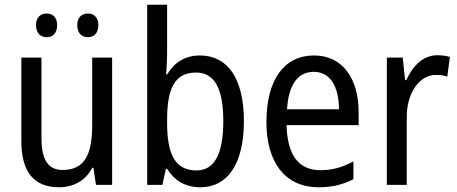

<svg xmlns="http://www.w3.org/2000/svg" viewBox="-20 -780 1930 810"><path d="M132 -674C132 -639 152 -623 177 -623C202 -623 221 -639 221 -674C221 -708 202 -723 177 -723C152 -723 132 -708 132 -674ZM306 -674C306 -639 326 -623 351 -623C375 -623 395 -639 395 -674C395 -708 375 -723 351 -723C326 -723 306 -708 306 -674ZM453 -537H369V-254C369 -127 337 -63 244 -63C183 -63 155 -106 155 -197V-537H70V-186C70 -59 119 10 230 10C288 10 341 -17 369 -72H374L385 0H453Z M685 -557V-760H601V0H665L680 -68H685C715 -19 760 10 826 10C939 10 1009 -87 1009 -269C1009 -451 939 -546 824 -546C760 -546 715 -516 685 -466H681C682 -492 685 -526 685 -557ZM807 -474C886 -474 922 -405 922 -270C922 -130 885 -61 809 -61C719 -61 685 -129 685 -261V-274C685 -398 712 -474 807 -474Z M1305 -546C1179 -546 1104 -444 1104 -265C1104 -99 1180 10 1324 10C1382 10 1426 -1 1471 -24V-99C1424 -74 1383 -62 1331 -62C1240 -62 1192 -126 1189 -252H1493V-307C1493 -446 1427 -546 1305 -546ZM1304 -477C1377 -477 1410 -408 1410 -319H1191C1197 -423 1237 -477 1304 -477Z M1825 -547C1765 -547 1722 -503 1694 -442H1689L1679 -537H1612V0H1696V-283C1695 -389 1750 -464 1819 -464C1835 -464 1852 -462 1867 -457L1878 -540C1861 -545 1842 -547 1825 -547Z"/></svg>

Font: Noto Sans Oriya Cond
Style: Regular
Weight: 400
Width: 3
Designer: Amélie Bonet and Sol Matas
Foundry: Google LLC
Version: Version 2.006